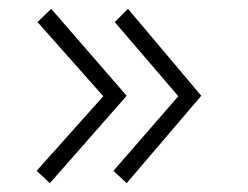

<svg xmlns="http://www.w3.org/2000/svg" viewBox="-20 -517 561 435"><path d="M384 -299 240 -467 270 -497 436 -300 267 -102 237 -130ZM214 -299 65 -467 96 -497 267 -300 93 -102 63 -130Z"/></svg>

Font: Yaldevi ExtraLight
Style: Regular
Weight: 200
Designer: Sol Matas, Rajitha Manaperi, Kosala Senevirathne
Foundry: Mooniak
Version: Version 1.100